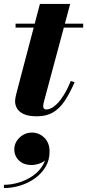

<svg xmlns="http://www.w3.org/2000/svg" viewBox="-41 -580 442 974"><path d="M146.5 10Q104.5 10 80.2 -1Q56 -12 45.8 -29.5Q35.5 -47 35.5 -65.5Q35.5 -79 39.8 -96.2Q44 -113.5 48 -128.5L161.5 -560H315L182.5 -66.5Q181 -61 179.5 -54.2Q178 -47.5 178 -41Q178 -24.5 195 -24.5Q205 -24.5 218.5 -31Q232 -37.5 248.2 -53.2Q264.5 -69 282.2 -97.2Q300 -125.5 318 -169L337.5 -163Q312 -104.5 285.8 -66Q259.5 -27.5 226.2 -8.8Q193 10 146.5 10ZM38 -440V-460H381V-440ZM-21 374V357.5Q15.5 357.5 53.5 346.2Q91.5 335 123.8 313.2Q156 291.5 175.2 259.8Q194.5 228 194 186.5H209.5Q209.5 210.5 195.2 226.2Q181 242 160 249.5Q139 257 119.5 257Q78.5 257 55 234Q31.5 211 31.5 177Q31.5 155 43.5 135.8Q55.5 116.5 76 104.5Q96.5 92.5 120.5 92.5Q157 92.5 183.8 118.5Q210.5 144.5 210.5 189Q210.5 232.5 190 266.8Q169.5 301 135.8 325Q102 349 61 361.5Q20 374 -21 374Z"/></svg>

Font: Bodoni Moda 11pt ExtraBold
Style: Italic
Weight: 800
Italic angle: -13°
Version: Version 2.004